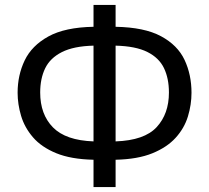

<svg xmlns="http://www.w3.org/2000/svg" viewBox="-20 -744 844 774"><path d="M446 -724V-636Q562 -634 629 -598Q696 -562 724 -502.5Q752 -443 752 -370Q752 -322 737.5 -274.5Q723 -227 688 -188.5Q653 -150 594 -126Q535 -102 446 -100V10H357V-100Q266 -102 206.5 -126.5Q147 -151 113 -190.5Q79 -230 65 -277Q51 -324 51 -370Q51 -441 79.5 -500.5Q108 -560 175 -597Q242 -634 357 -636V-724ZM357 -560Q277 -558 229.5 -534Q182 -510 162 -468.5Q142 -427 142 -371Q142 -283 193.5 -230.5Q245 -178 357 -174ZM446 -174Q562 -178 611.5 -231.5Q661 -285 661 -371Q661 -428 641 -469.5Q621 -511 574 -534.5Q527 -558 446 -560Z"/></svg>

Font: RS Noto Sans
Style: Regular
Weight: 400
Designer: Monotype Design Team
Foundry: Monotype Imaging Inc.
Version: Version 3.10